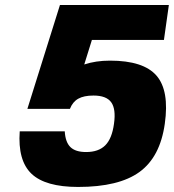

<svg xmlns="http://www.w3.org/2000/svg" viewBox="-20 -720 688 760"><path d="M343.8 -562 313.5 -464.8Q358.9 -480 415.5 -480Q547.9 -480 599.4 -420.7Q650.9 -361.3 632.3 -230Q613.8 -98.6 532.2 -39.3Q450.7 20 289.1 20Q159.7 20 104.7 -32.2Q49.8 -84.5 58.1 -200.2H236.3Q238.8 -157.2 258.8 -137.7Q278.8 -118.2 320.8 -118.2Q370.1 -118.2 396.7 -144.8Q423.3 -171.4 431.2 -230Q439.5 -288.6 420.2 -315.2Q400.9 -341.8 350.1 -341.8Q312 -341.8 289.8 -329.3Q267.6 -316.9 256.8 -289.1H88.4L217.3 -700.2H648.4L628.9 -562Z"/></svg>

Font: Fivo Sans Black
Style: Regular
Weight: 900
Designer: Alexander Slobzheninov
Foundry: Alexander Slobzheninov
Version: 1.0